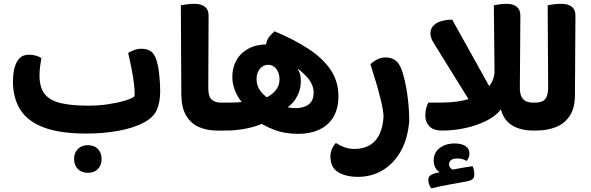

<svg xmlns="http://www.w3.org/2000/svg" viewBox="-20 -697 3156 1025"><path d="M442.1 16Q299.4 16 213 -16.9Q126.7 -49.8 87.9 -112.2Q49.1 -174.6 49.1 -262.2Q49.1 -327.2 69.8 -366.1Q90.5 -405 134.5 -405Q154.8 -405 173 -399.5Q191.1 -394 200.9 -386.9Q197.4 -369 194.2 -343.2Q190.9 -317.4 190.9 -294.7Q190.9 -230.2 218.6 -195.1Q246.4 -160 304.5 -146.5Q362.7 -132.9 451.8 -132.9Q507 -132.9 558 -140.6Q609 -148.3 646.4 -159.6Q683.8 -171 698 -183Q700.3 -211.5 695 -252.4Q689.6 -293.2 681 -336.6Q672.4 -380 664.1 -414.3Q675.2 -421.6 694.5 -429.1Q713.9 -436.7 735.2 -436.7Q770 -436.7 790.2 -419.5Q810.4 -402.3 821.2 -354.3Q826 -334.8 829 -309.1Q832 -283.4 833.6 -257.9Q835.2 -232.4 835.2 -213Q835.2 -149.8 816.9 -109.4Q798.6 -69.1 745.6 -41.5Q692.1 -13.5 612.6 1.3Q533.1 16 442.1 16ZM449.3 225.6Q415.7 225.6 395.6 205.4Q375.5 185.1 375.5 151.8Q375.5 118.6 395.8 98.3Q416 78 449.3 78Q483 78 502.7 98.3Q522.4 118.6 522.4 151.8Q522.4 185.1 502.7 205.4Q483 225.6 449.3 225.6Z M1093.6 -614.4 1091.9 -226.6Q1091.9 -182.7 1109.2 -165.9Q1126.6 -149.2 1159 -149.2H1175.7V0.2L1136 0Q1081.8 -0.5 1039.5 -19.9Q997.1 -39.4 973 -81.4Q949 -123.4 948 -190.1L945.5 -668.8Q955.8 -670.8 975.7 -673.7Q995.5 -676.6 1016.6 -676.6Q1054.1 -676.6 1073.9 -660.8Q1093.6 -645.1 1093.6 -614.4ZM1175.7 0.2V-148.9Q1184.3 -135.3 1188.8 -117Q1193.3 -98.6 1193.3 -74.7Q1193.3 -50.8 1188.7 -31.6Q1184 -12.4 1175.7 0.2Z M1571.3 17.6Q1498.7 17.6 1439.6 -5.7Q1380.5 -29 1343.2 -59.4L1437.2 -73.3Q1409.7 -47.4 1367.1 -31.4Q1324.6 -15.3 1277.2 -7.7Q1229.9 0 1188.4 0H1160V-149.2H1206.3Q1225.6 -149.2 1244.5 -150.2Q1263.4 -151.2 1279.4 -153.2Q1295.4 -155.2 1304.3 -158.2L1298.4 -123.5Q1261.1 -156.1 1240.7 -199.2Q1220.2 -242.2 1220.2 -286.6Q1220.2 -336.8 1242.6 -376Q1265 -415.2 1306.9 -437.7Q1348.7 -460.1 1407.6 -460.1L1539.8 -369.9Q1551.6 -354.1 1562.3 -340Q1573 -326 1579.5 -308.1Q1586 -290.3 1586 -264.1Q1586 -215.2 1560.8 -173.3Q1535.6 -131.4 1488.8 -108.9L1495.7 -130.2Q1511.4 -124.7 1527.6 -122Q1543.8 -119.3 1560.6 -120Q1583.3 -120 1605 -127.4Q1626.7 -134.7 1640.5 -152.6Q1654.4 -170.4 1654.4 -202.4Q1654.4 -244.3 1621.4 -282.7Q1588.3 -321.1 1515.9 -369.7L1397.2 -422Q1397.2 -453 1403 -472.1Q1408.8 -491.2 1420.1 -504.2Q1431.4 -517.3 1445.6 -529.9Q1551.4 -485.9 1627.8 -435.6Q1704.2 -385.2 1745.4 -323.6Q1786.7 -262 1786.7 -183.8Q1786.7 -117.5 1760 -72.6Q1733.3 -27.8 1684.6 -5.1Q1635.8 17.6 1571.3 17.6ZM1429.5 -161.2 1389 -168.5Q1407.4 -177.7 1426.7 -191.3Q1446 -205 1459.1 -225.1Q1472.2 -245.3 1472.2 -273.6Q1472.2 -307.8 1454.7 -329.5Q1437.1 -351.2 1412.5 -351.2Q1386.3 -351.2 1368 -330.3Q1349.7 -309.3 1349.7 -276.7Q1349.7 -244.7 1363.6 -221.8Q1377.5 -198.8 1396.4 -184.1Q1415.4 -169.4 1429.5 -161.2Z M2164.7 -50.8Q2157.2 43.7 2119.5 110.3Q2081.8 176.9 2022.4 212.1Q1963.1 247.2 1891.7 247.2Q1826.5 247.2 1785.2 222Q1743.8 196.8 1743.8 137.7Q1743.8 116.9 1752.6 97.4Q1761.4 77.9 1773.2 66.4Q1795.5 80.8 1820.1 89.5Q1844.7 98.1 1869.5 98.1Q1944.7 98.1 1983.8 53.4Q2023 8.8 2027.6 -77Q2025.4 -112.4 2013.8 -160.2Q2002.3 -207.9 1987.2 -258.6Q1972 -309.4 1957.6 -353.6Q1969.4 -366.5 1991 -378.4Q2012.6 -390.4 2039 -390.4Q2074.2 -390.4 2096.7 -369.9Q2119.2 -349.4 2132.8 -298.4Q2143 -262.7 2150 -221.3Q2157 -179.9 2160.9 -136.6Q2164.7 -93.4 2164.7 -50.8Z M2509 -122.8 2296 -466.3Q2289.5 -475.9 2285.1 -486.7Q2280.7 -497.5 2278.9 -507.8Q2274.4 -541.3 2295.9 -562.4Q2317.4 -583.5 2360.9 -589.6Q2368.2 -591.3 2377.7 -591.7Q2387.3 -592.1 2394.3 -591.8L2631 -166.4ZM2250.7 -78Q2250.7 -103.4 2255.3 -120Q2260 -136.6 2266 -149.2H2333.9Q2434.3 -149.9 2497.7 -173.7Q2561 -197.6 2591 -236.3Q2621 -275 2620 -319.6L2616.4 -668.8Q2626 -670.8 2645.2 -673.7Q2664.4 -676.6 2684.3 -676.6Q2719.5 -676.6 2738.8 -660.8Q2758 -645.1 2758 -614.2L2755.3 -227.3Q2755.3 -197.5 2764.2 -180.2Q2773.2 -163 2789.2 -156.1Q2805.2 -149.2 2825 -149.2H2837.4V0H2828.2Q2741.8 0 2694.7 -42.1Q2647.6 -84.2 2645.6 -179.1L2672.8 -165.2Q2672.8 -132.8 2645.8 -102.8Q2618.9 -72.8 2571.8 -49.9Q2524.8 -26.9 2464.8 -13.5Q2404.8 0 2339.2 0Q2293.7 0 2272.2 -23Q2250.7 -46 2250.7 -78ZM2837.4 0V-149.2Q2846 -135.6 2850.5 -117.2Q2855 -98.8 2855 -75Q2855 -51.1 2850.4 -31.8Q2845.7 -12.6 2837.4 0ZM2407.5 68.8Q2442.6 68.8 2464.4 82.5Q2486.2 96.2 2486.2 123.8Q2486.2 134.3 2482 144.1Q2477.7 153.9 2471.2 162.4Q2462.2 156.2 2449.5 152.6Q2436.9 149 2422.6 149Q2399.1 149 2388.1 157.6Q2377.1 166.2 2377.1 180Q2377.1 190.9 2384.9 200Q2392.8 209.1 2411 211.9L2342.3 230.5Q2321.2 222.4 2308.2 204.5Q2295.2 186.6 2295.2 159.6Q2295.2 118.2 2327 93.5Q2358.8 68.8 2407.5 68.8ZM2502.7 190.1Q2507.2 199.4 2509.7 210.7Q2512.2 222 2512.2 232.2Q2512.2 250.1 2503.7 258.4Q2495.2 266.7 2472.8 271.2Q2428.6 279.5 2378.9 288.2Q2329.1 297 2282.6 308.8Q2276.3 301.5 2271.4 289Q2266.5 276.6 2266.5 263.3Q2266.5 247.2 2277.9 239.2Q2289.4 231.2 2309.7 226.4Q2341 218.6 2374.5 212.3Q2408 205.9 2440.9 200.1Q2473.8 194.4 2502.7 190.1Z M2821 0V-149.2H2837.9Q2875.6 -149.2 2891 -168.7Q2906.3 -188.3 2906.3 -228.9L2903.8 -668.8Q2914.1 -670.8 2933.6 -673.7Q2953.1 -676.6 2974.2 -676.6Q3052 -676.6 3052 -614.4L3049.4 -190.1Q3049.4 -122.7 3022.8 -80.6Q2996.1 -38.4 2949.4 -19.2Q2902.8 0 2841.2 0Z"/></svg>

Font: Baloo Bhaijaan 2
Style: Regular
Weight: 400
Designer: Sanskriti Dholi, Noopur Datye and Ek Type
Foundry: Ek Type
Version: Version 1.701